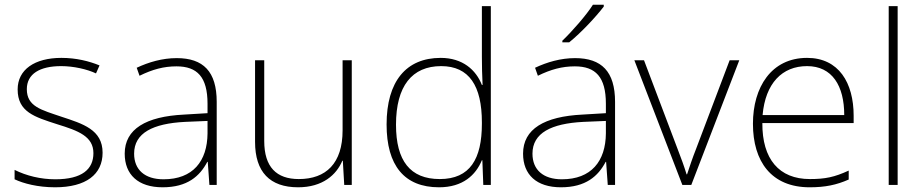

<svg xmlns="http://www.w3.org/2000/svg" viewBox="-20 -786 3924 816"><path d="M416 -137C416 -235 332 -260 241 -290C156 -319 94 -333 94 -407C94 -472 149 -505 240 -505C292 -505 350 -492 388 -474L403 -508C359 -526 304 -540 241 -540C127 -540 55 -490 55 -406C55 -310 127 -289 223 -258C314 -230 377 -206 377 -135C377 -67 329 -24 215 -24C153 -24 92 -39 42 -64V-24C80 -6 141 10 214 10C346 10 416 -45 416 -137Z M731 -539C670 -539 612 -522 561 -498L573 -464C628 -491 676 -504 730 -504C818 -504 862 -459 862 -345V-305L762 -299C601 -291 510 -238 510 -133C510 -44 567 10 671 10C776 10 829 -37 861 -98H863L870 0H901V-353C901 -482 844 -539 731 -539ZM766 -268 862 -272V-219C861 -101 800 -24 675 -24C596 -24 550 -64 550 -133C550 -221 630 -261 766 -268Z M1475 -530H1436V-232C1436 -92 1366 -25 1250 -25C1155 -25 1103 -76 1103 -187V-530H1064V-183C1064 -55 1127 10 1247 10C1351 10 1410 -43 1435 -103H1437L1443 0H1475Z M1846 10C1947 10 2002 -42 2028 -105H2030L2034 0H2066V-760H2028V-544C2028 -506 2029 -464 2031 -425H2028C2003 -489 1946 -540 1853 -540C1706 -540 1623 -440 1623 -257C1623 -83 1698 10 1846 10ZM1849 -25C1723 -25 1663 -103 1663 -256C1663 -420 1731 -505 1855 -505C1974 -505 2028 -421 2028 -266V-260C2028 -111 1978 -25 1849 -25Z M2546 -758V-766H2500C2473 -723 2412 -653 2370 -613V-606H2399C2451 -648 2513 -715 2546 -758ZM2424 -539C2363 -539 2305 -522 2254 -498L2266 -464C2321 -491 2369 -504 2423 -504C2511 -504 2555 -459 2555 -345V-305L2455 -299C2294 -291 2203 -238 2203 -133C2203 -44 2260 10 2364 10C2469 10 2522 -37 2554 -98H2556L2563 0H2594V-353C2594 -482 2537 -539 2424 -539ZM2459 -268 2555 -272V-219C2554 -101 2493 -24 2368 -24C2289 -24 2243 -64 2243 -133C2243 -221 2323 -261 2459 -268Z M2880 0H2918L3122 -530H3081L2939 -155C2922 -112 2911 -78 2900 -45H2898C2888 -78 2876 -111 2859 -155L2717 -530H2676Z M3410 -540C3258 -540 3180 -415 3180 -260C3180 -100 3258 10 3421 10C3487 10 3535 0 3587 -23V-61C3526 -33 3487 -25 3422 -25C3291 -25 3219 -110 3220 -263H3608V-294C3608 -434 3545 -540 3410 -540ZM3410 -505C3517 -505 3568 -421 3568 -297H3221C3233 -432 3304 -505 3410 -505Z M3795 0V-760H3757V0Z"/></svg>

Font: Noto Sans Gurmukhi UI ExtraLight
Style: Regular
Weight: 200
Designer: Jelle Bosma - Monotype Design Team
Foundry: Monotype Imaging Inc.
Version: Version 2.004